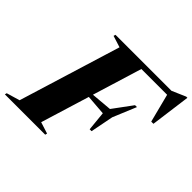

<svg xmlns="http://www.w3.org/2000/svg" viewBox="-230 -947 1141 1141"><g transform="rotate(45 341.0 -376.0)"><path d="M220 -35.5 292.5 -12.5 289.5 0H-49.5L-46.5 -12.5L37 -37L234.5 -679.5L161.5 -702.5L165 -715H635.5L722 -752.5H732L698.5 -500.5H680L634 -680H417.5L322 -368.5L453.5 -380L543 -501.5H559L498 -355L469.5 -209.5H453.5L441.5 -332L314 -342Z"/></g></svg>

Font: Newsreader Display
Style: Bold Italic
Weight: 700
Italic angle: -17°
Designer: Hugues Gentile
Foundry: Production Type
Version: Version 1.001